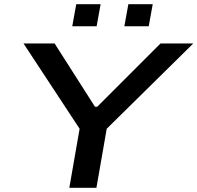

<svg xmlns="http://www.w3.org/2000/svg" viewBox="-20 -894 940 914"><path d="M310 0 359 -281 92 -687H240L432 -386H443L744 -687H900L488 -281L439 0ZM324 -769 343 -874H459L440 -769ZM572 -769 591 -874H707L688 -769Z"/></svg>

Font: Archivo Expanded Medium
Style: Italic
Weight: 500
Width: 7
Italic angle: -10°
Designer: Hector Gatti
Foundry: Omnibus-Type
Version: Version 2.001